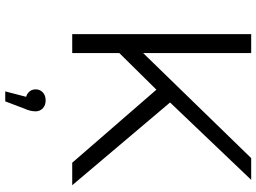

<svg xmlns="http://www.w3.org/2000/svg" viewBox="-146 -594 1002 751"><g transform="rotate(90 355.5 -219.0)"><path d="M178 -174 175 -264 599 -700H684L375 -376L333 -331ZM114 0V-700H188V0ZM617 0 315 -348 365 -402 705 0ZM338 262 366 154 373 182Q354 182 342 171Q330 160 330 143Q330 126 342 115Q354 104 373 104Q393 104 404.5 115.5Q416 127 416 143Q416 153 413.5 164Q411 175 405 188L377 262Z"/></g></svg>

Font: MOST Montserrat
Style: Regular
Weight: 400
Designer: Julieta Ulanovsky
Foundry: Julieta Ulanovsky
Version: Version 8.000;March 11, 2024;FontCreator 15.0.0.2926 64-bit